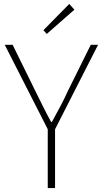

<svg xmlns="http://www.w3.org/2000/svg" viewBox="-20 -953 522 973"><path d="M222 0V-298L4 -726H44L159 -492Q179 -452 198 -413.5Q217 -375 239 -335H243Q265 -375 285.5 -413.5Q306 -452 324 -492L440 -726H477L259 -298V0ZM217 -781 200 -800 331 -933 357 -904Z"/></svg>

Font: Noto Sans JP
Style: Regular
Weight: 100
Designer: Ryoko NISHIZUKA 西塚涼子 (kana, bopomofo & ideographs); Paul D. Hunt (Latin, Greek & Cyrillic); Sandoll Communications 산돌커뮤니
Foundry: Adobe
Version: Version 2.004;hotconv 1.0.118;makeotfexe 2.5.65603